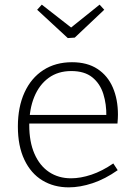

<svg xmlns="http://www.w3.org/2000/svg" viewBox="-20 -800 587 827"><path d="M276 7Q212 7 162.5 -23Q113 -53 85 -112Q57 -171 57 -255Q57 -339 85.5 -401.5Q114 -464 166.5 -498Q219 -532 290 -532Q356 -532 400 -503Q444 -474 466 -423Q488 -372 488 -306Q488 -298 487.5 -289.5Q487 -281 486 -268H90V-305H447L438 -299Q439 -351 425 -395.5Q411 -440 377.5 -467Q344 -494 287 -494Q230 -494 189.5 -464.5Q149 -435 127.5 -382.5Q106 -330 106 -261Q106 -189 128.5 -137.5Q151 -86 191.5 -59Q232 -32 286 -32Q327 -32 373.5 -47.5Q420 -63 468 -96L487 -67Q433 -29 379 -11Q325 7 276 7ZM409 -780 429 -758 302 -638 272 -636 140 -758 160 -780 301 -670H272Z"/></svg>

Font: Bitter Thin Light
Style: Regular
Weight: 300
Version: Version 2.002